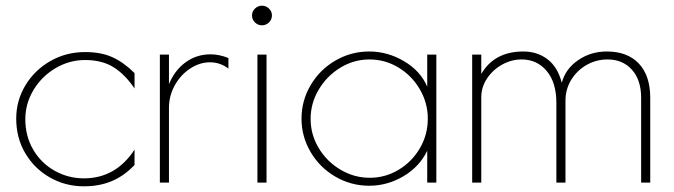

<svg xmlns="http://www.w3.org/2000/svg" viewBox="-20 -642 2369 675"><path d="M37 -225Q37 -288 69 -341.5Q101 -395 156.5 -427Q212 -459 279 -459Q335 -459 375 -441Q415 -423 453 -385V-331Q420 -380 379.5 -405.5Q339 -431 279 -431Q224 -431 175.5 -402.5Q127 -374 98 -326Q69 -278 69 -223Q69 -163 97 -115.5Q125 -68 172.5 -41.5Q220 -15 275 -15Q387 -15 453 -116V-62Q417 -24 373.5 -5.5Q330 13 275 13Q210 13 155.5 -18Q101 -49 69 -103Q37 -157 37 -225Z M542 -450H574V-346Q594 -395 632.5 -423Q671 -451 720 -451Q751 -451 783 -438V-401Q754 -423 718 -423Q682 -423 648.5 -401Q615 -379 594.5 -342Q574 -305 574 -263V0H542Z M866 -588Q866 -602 876.5 -612Q887 -622 901 -622Q915 -622 925.5 -612Q936 -602 936 -588Q936 -573 925.5 -563Q915 -553 901 -553Q887 -553 876.5 -563Q866 -573 866 -588ZM885 -450H917V0H885Z M1040 -225Q1040 -288 1072 -342.5Q1104 -397 1159 -429Q1214 -461 1278 -461Q1343 -461 1401 -426.5Q1459 -392 1482 -337V-450H1514V0H1482V-112Q1455 -56 1398.5 -22.5Q1342 11 1278 11Q1214 11 1159 -21Q1104 -53 1072 -107.5Q1040 -162 1040 -225ZM1484 -225Q1484 -280 1456 -328Q1428 -376 1381 -404.5Q1334 -433 1279 -433Q1224 -433 1176.5 -404Q1129 -375 1100.5 -327Q1072 -279 1072 -224Q1072 -169 1100.5 -121.5Q1129 -74 1177 -45.5Q1225 -17 1280 -17Q1335 -17 1382 -45.5Q1429 -74 1456.5 -121.5Q1484 -169 1484 -225Z M1640 -450H1672V-382Q1718 -461 1820 -461Q1869 -461 1905 -433.5Q1941 -406 1955 -351Q1968 -400 2012.5 -430.5Q2057 -461 2113 -461Q2186 -461 2226 -418.5Q2266 -376 2266 -298V0H2234V-298Q2234 -361 2201.5 -397Q2169 -433 2116 -433Q2076 -433 2042 -413.5Q2008 -394 1988 -361Q1968 -328 1968 -288V0H1936V-280Q1936 -352 1902 -392.5Q1868 -433 1814 -433Q1778 -433 1745.5 -415Q1713 -397 1692.5 -366.5Q1672 -336 1672 -300V0H1640Z"/></svg>

Font: Poiret One
Style: Regular
Weight: 400
Designer: Denis Masharov (denis.masharov@gmail.com), Cyreal (Charset Expansion)
Foundry: Denis Masharov
Version: Version 1.101